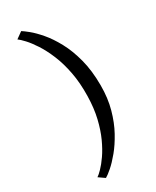

<svg xmlns="http://www.w3.org/2000/svg" viewBox="-252 -897 934 1147"><g transform="rotate(-30 215.0 -323.5)"><path d="M363.4 -311Q363.4 -222.8 343 -149.7Q322.7 -76.5 290.9 -18.6Q259.2 39.2 224.5 81.2Q189.8 123.3 159.9 149.1Q130 174.9 114 183.6L72.1 154.4Q84.9 146.4 107.2 123.6Q129.6 100.8 155.7 63.3Q181.8 25.8 205.7 -26.5Q229.6 -78.7 245.5 -145.7Q261.4 -212.7 263.1 -294.3Q265.2 -385.4 250.7 -460.1Q236.2 -534.9 211.8 -593.1Q187.5 -651.3 160 -693.5Q132.5 -735.6 108.2 -761.7Q83.9 -787.7 69.6 -797.8L114 -829.6Q127.5 -821.6 156.7 -797.9Q185.8 -774.2 221 -733.2Q256.2 -692.2 288.7 -632.4Q321.2 -572.7 342.3 -492.8Q363.4 -412.9 363.4 -311Z"/></g></svg>

Font: Merriweather Light
Style: Regular
Weight: 300
Designer: Eben Sorkin
Foundry: Eben Sorkin
Version: Version 2.100